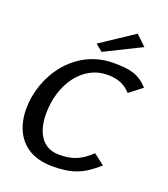

<svg xmlns="http://www.w3.org/2000/svg" viewBox="-161 -1009 989 1133"><g transform="rotate(20 333.5 -443.0)"><path d="M40 -256C40 -115 114 11 299 11C419 11 488 -13 580 -96L512 -148C449 -89 400 -67 314 -67C199 -67 160 -167 160 -269C160 -457 270 -608 422 -608C490 -608 531 -590 571 -548L651 -610C591 -675 535 -686 433 -686C189 -686 40 -463 40 -256ZM299 -759 343 -723 571 -836 507 -897Z"/></g></svg>

Font: KpSans
Style: BoldItalic
Weight: 700
Italic angle: -11°
Version: Version 0.66